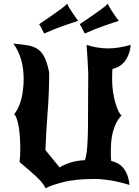

<svg xmlns="http://www.w3.org/2000/svg" viewBox="-20 -963 749 1031"><path d="M582 -535Q582 -502 587 -469.5Q592 -437 599.5 -410.5Q607 -384 616 -366Q625 -348 633 -343Q615 -325 603.5 -301.5Q592 -278 585.5 -252Q579 -226 577 -198.5Q575 -171 575 -145Q575 -130 575.5 -118.5Q576 -107 577 -99Q594 -95 610 -87Q626 -79 639.5 -64Q653 -49 662.5 -26Q672 -3 675 30Q615 12 570 5Q525 -2 487 -2Q384 -2 317 15.5Q250 33 225 48Q211 18 172 -17.5Q133 -53 85 -93Q87 -107 88 -126.5Q89 -146 89 -160Q89 -194 87 -225.5Q85 -257 80.5 -282.5Q76 -308 70 -325.5Q64 -343 56 -349Q83 -384 95 -433.5Q107 -483 107 -540Q107 -592 94.5 -639Q82 -686 52 -729Q97 -725 129 -719.5Q161 -714 183 -699Q205 -684 219.5 -654.5Q234 -625 244 -574Q244 -465 236 -364Q228 -263 224 -157L300 -64Q324 -79 358.5 -90Q393 -101 436 -103Q445 -128 448.5 -176Q452 -224 452.5 -286Q453 -348 453 -420Q453 -492 454 -567Q451 -640 445 -722Q503 -703 561 -703Q587 -703 616 -707.5Q645 -712 682 -722Q679 -691 669.5 -668Q660 -645 646.5 -629.5Q633 -614 616.5 -605Q600 -596 584 -593Q583 -585 582.5 -572Q582 -559 582 -535ZM190 -833Q200 -840 220 -853.5Q240 -867 262.5 -882.5Q285 -898 306.5 -914Q328 -930 341 -943Q344 -934 352 -921Q360 -908 369 -894.5Q378 -881 386.5 -869Q395 -857 400 -851Q391 -848 369 -841Q347 -834 320.5 -824.5Q294 -815 266.5 -804Q239 -793 217 -783Q208 -800 204 -809Q200 -818 190 -833ZM408 -833Q418 -840 438 -853.5Q458 -867 480.5 -882.5Q503 -898 524.5 -914Q546 -930 559 -943Q562 -934 570 -921Q578 -908 587 -894.5Q596 -881 604.5 -869Q613 -857 618 -851Q609 -848 587 -841Q565 -834 538.5 -824.5Q512 -815 484.5 -804Q457 -793 435 -783Q426 -800 422 -809Q418 -818 408 -833Z"/></svg>

Font: New Rocker
Style: Regular
Weight: 400
Designer: Pablo Impallari, Brenda Gallo, Rodrigo Fuenzalida
Foundry: Pablo Impallari, Brenda Gallo, Rodrigo Fuenzalida
Version: Version 1.000; ttfautohint (v0.93) -l 8 -r 50 -G 200 -x 14 -